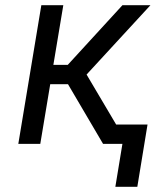

<svg xmlns="http://www.w3.org/2000/svg" viewBox="-20 -550 640 734"><path d="M505 164H421L448 0H374L240 -228H172L134 0H50L138 -530H222L184 -302H239L448 -530H555L311 -265L424 -74H544Z"/></svg>

Font: Iosevka Curly Extended
Style: Italic
Weight: 400
Width: 7
Italic angle: -9°
Monospace: yes
Designer: Belleve Invis
Foundry: Belleve Invis
Version: Version 11.1.0; ttfautohint (v1.8.3)